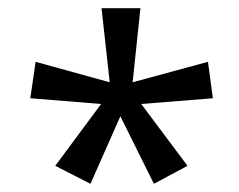

<svg xmlns="http://www.w3.org/2000/svg" viewBox="-20 -765 584 469"><path d="M115 -360 227 -511 54 -525 67 -614 248 -564 228 -745H323L304 -564L488 -614L500 -525L325 -511L438 -360L356 -316L274 -481L201 -316Z"/></svg>

Font: Noto Sans Bengali UI ExtraCondensed
Style: Regular
Weight: 400
Width: 2
Designer: Jelle Bosma - Monotype Design Team
Foundry: Monotype Imaging Inc.
Version: Version 2.003; ttfautohint (v1.8.4.7-5d5b)